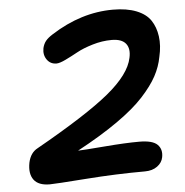

<svg xmlns="http://www.w3.org/2000/svg" viewBox="-52 -808 805 835"><g transform="rotate(-5 350.0 -390.5)"><path d="M131.8 -23.9Q82.5 -23.9 62.5 -51Q42.5 -78.1 51.8 -126Q61 -168.5 92.8 -185.1Q315.4 -310.5 413.1 -390.9Q510.7 -471.2 524.9 -542Q533.7 -581.5 515.9 -603.8Q498 -626 454.1 -626Q412.6 -626 370.4 -613.3Q328.1 -600.6 300.8 -585.4Q273.4 -570.3 247.1 -557.6Q220.7 -544.9 207 -544.9Q180.2 -544.9 165.3 -566.2Q150.4 -587.4 155.8 -616.2Q160.2 -634.8 170.2 -647.2Q180.2 -659.7 201.2 -672.9Q332.5 -756.8 471.2 -756.8Q531.7 -756.8 573.5 -740.2Q615.2 -723.6 635 -694.1Q654.8 -664.6 660.4 -623.8Q666 -583 654.8 -535.2Q647 -492.2 625.2 -451.9Q603.5 -411.6 560.8 -365Q518.1 -318.4 444.3 -266.6Q370.6 -214.8 267.1 -159.2Q290.5 -159.7 382.6 -167.2Q474.6 -174.8 535.2 -174.8Q593.3 -174.8 614.3 -154.1Q635.3 -133.3 628.9 -99.1Q624.5 -75.2 603 -59.6Q581.5 -43.9 548.8 -43.9Q424.3 -43.9 289.8 -33.9Q155.3 -23.9 131.8 -23.9Z"/></g></svg>

Font: Shantell Sans Bouncy
Style: Italic
Weight: 600
Italic angle: -11.31°
Designer: Stephen Nixon, Anya Danilova, Shantell Martin
Foundry: Arrow Type
Version: Version 1.006;[9816181b4]